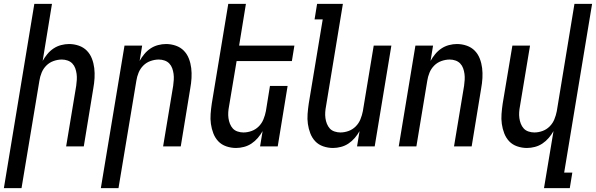

<svg xmlns="http://www.w3.org/2000/svg" viewBox="-50 -755 3073 990"><path d="M-30 215 127 -735H218L170 -441Q180 -459 194 -476Q208 -493 226 -505Q244 -517 265 -522.5Q286 -528 306 -528Q332 -528 356.5 -519.5Q381 -511 398 -493.5Q415 -476 424 -452.5Q433 -429 436 -404Q439 -379 437.5 -352.5Q436 -326 431 -299L382 0H291L343 -313Q345 -328 346 -343.5Q347 -359 345 -374Q343 -389 338 -403Q333 -417 323 -427.5Q313 -438 298.5 -443Q284 -448 269 -448Q248 -448 226.5 -440.5Q205 -433 189 -417Q173 -401 164.5 -380Q156 -359 153 -338L61 215Z M470 215 592 -520H683L670 -441Q680 -459 694 -476Q708 -493 726 -505Q744 -517 765 -522.5Q786 -528 806 -528Q832 -528 856.5 -519.5Q881 -511 898 -493.5Q915 -476 924 -452.5Q933 -429 936 -404Q939 -379 937.5 -352.5Q936 -326 931 -299L882 0H791L843 -313Q845 -328 846 -343.5Q847 -359 845 -374Q843 -389 838 -403Q833 -417 823 -427.5Q813 -438 798.5 -443Q784 -448 769 -448Q748 -448 726.5 -440.5Q705 -433 689 -417Q673 -401 664.5 -380Q656 -359 653 -338L561 215Z M1167 8Q1141 8 1116.5 -0.5Q1092 -9 1075.5 -26.5Q1059 -44 1050 -67.5Q1041 -91 1037.5 -116Q1034 -141 1036 -167.5Q1038 -194 1042 -221L1127 -735H1218L1183 -520H1468L1455 -440H1170L1131 -207Q1128 -192 1127 -176.5Q1126 -161 1128 -146Q1130 -131 1135.5 -117Q1141 -103 1150.5 -92.5Q1160 -82 1175 -77Q1190 -72 1205 -72Q1226 -72 1247 -79.5Q1268 -87 1284 -103Q1300 -119 1308.5 -140Q1317 -161 1321 -182L1342 -312H1433L1382 0H1291L1304 -79Q1294 -61 1279.5 -44Q1265 -27 1247 -15Q1229 -3 1208 2.5Q1187 8 1167 8Z M1667 8Q1641 8 1616.5 -0.5Q1592 -9 1575.5 -26.5Q1559 -44 1550 -67.5Q1541 -91 1537.5 -116Q1534 -141 1536 -167.5Q1538 -194 1542 -221L1614 -655H1572L1585 -735H1718L1631 -207Q1628 -192 1627 -176.5Q1626 -161 1628 -146Q1630 -131 1635.5 -117Q1641 -103 1650.5 -92.5Q1660 -82 1675 -77Q1690 -72 1705 -72Q1726 -72 1747 -79.5Q1768 -87 1784 -103Q1800 -119 1808.5 -140Q1817 -161 1821 -182L1877 -520H1968L1882 0H1791L1804 -79Q1794 -61 1779.5 -44Q1765 -27 1747 -15Q1729 -3 1708 2.5Q1687 8 1667 8Z M2006 0 2092 -520H2183L2170 -441Q2180 -459 2194 -476Q2208 -493 2226 -505Q2244 -517 2265 -522.5Q2286 -528 2306 -528Q2332 -528 2356.5 -519.5Q2381 -511 2398 -493.5Q2415 -476 2424 -452.5Q2433 -429 2436 -404Q2439 -379 2437.5 -352.5Q2436 -326 2431 -299L2382 0H2291L2343 -313Q2345 -328 2346 -343.5Q2347 -359 2345 -374Q2343 -389 2338 -403Q2333 -417 2323 -427.5Q2313 -438 2298.5 -443Q2284 -448 2269 -448Q2248 -448 2226.5 -440.5Q2205 -433 2189 -417Q2173 -401 2164.5 -380Q2156 -359 2153 -338L2097 0Z M2755 215 2804 -79Q2794 -61 2779.5 -44Q2765 -27 2747 -15Q2729 -3 2708 2.5Q2687 8 2667 8Q2641 8 2616.5 -0.5Q2592 -9 2575.5 -26.5Q2559 -44 2550 -67.5Q2541 -91 2537.5 -116Q2534 -141 2536 -167.5Q2538 -194 2542 -221L2592 -520H2683L2631 -207Q2628 -192 2627 -176.5Q2626 -161 2628 -146Q2630 -131 2635.5 -117Q2641 -103 2650.5 -92.5Q2660 -82 2675 -77Q2690 -72 2705 -72Q2726 -72 2747 -79.5Q2768 -87 2784 -103Q2800 -119 2808.5 -140Q2817 -161 2821 -182L2912 -735H3003L2859 135H2901L2888 215Z"/></svg>

Font: Iosevka Term Curly Md Obl
Style: Regular
Weight: 500
Italic angle: -9°
Designer: Belleve Invis
Foundry: Belleve Invis
Version: Version 32.3.0